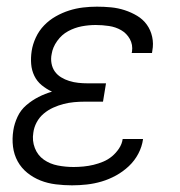

<svg xmlns="http://www.w3.org/2000/svg" viewBox="-20 -548 540 576"><path d="M196 8Q172 8 147.5 5Q123 2 101.5 -6.5Q80 -15 62 -29.5Q44 -44 33 -64Q22 -84 19 -108Q16 -132 20 -157Q23 -177 32.5 -197.5Q42 -218 59 -232.5Q76 -247 95.5 -257Q115 -267 136 -273Q119 -281 105 -292.5Q91 -304 83 -320.5Q75 -337 73.5 -356Q72 -375 75 -395Q78 -415 87.5 -435.5Q97 -456 112.5 -472Q128 -488 147.5 -499Q167 -510 187.5 -516.5Q208 -523 229 -525.5Q250 -528 271 -528Q292 -528 313 -526Q334 -524 354 -517.5Q374 -511 391.5 -500.5Q409 -490 420.5 -474Q432 -458 436.5 -437.5Q441 -417 437 -396L436 -389H375L376 -393Q379 -414 369.5 -431Q360 -448 343.5 -457.5Q327 -467 307 -470Q287 -473 267 -473Q246 -473 225 -469Q204 -465 184.5 -454.5Q165 -444 151.5 -425Q138 -406 135 -386Q132 -372 134.5 -358Q137 -344 144.5 -333.5Q152 -323 163.5 -316Q175 -309 188 -305Q201 -301 215 -299.5Q229 -298 243 -298H298L289 -243H234Q218 -243 202 -241.5Q186 -240 170.5 -236Q155 -232 139.5 -225Q124 -218 111 -207Q98 -196 90 -181Q82 -166 80 -150Q76 -126 84.5 -104Q93 -82 111.5 -69Q130 -56 153.5 -51.5Q177 -47 201 -47Q215 -47 230.5 -48.5Q246 -50 260.5 -53.5Q275 -57 289.5 -63Q304 -69 316 -79Q328 -89 337 -102.5Q346 -116 348 -131H409V-130Q406 -108 395 -87Q384 -66 366.5 -49.5Q349 -33 328 -21.5Q307 -10 285 -3.5Q263 3 240.5 5.5Q218 8 196 8Z"/></svg>

Font: Iosevka Light Oblique
Style: Regular
Weight: 300
Italic angle: -9°
Monospace: yes
Designer: Belleve Invis
Foundry: Belleve Invis
Version: Version 32.5.0; ttfautohint (v1.8.4)